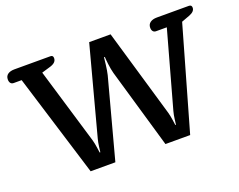

<svg xmlns="http://www.w3.org/2000/svg" viewBox="-110 -895 1361 1095"><g transform="rotate(-20 570.5 -347.5)"><path d="M78 -623H30Q18 -623 11.5 -631Q5 -639 5 -653Q5 -674 20 -684.5Q35 -695 60 -695H279Q295 -695 295 -678Q295 -663 284 -653Q273 -643 250 -637L203 -623L341 -162Q347 -140 350.5 -115Q354 -90 355 -83H359Q360 -90 363 -115Q366 -140 372 -162L514 -695H644L800 -162Q806 -140 809.5 -115Q813 -90 814 -83H818Q819 -90 822 -115Q825 -140 831 -162L959 -623H894Q882 -623 875.5 -631Q869 -639 869 -653Q869 -673 884 -684Q899 -695 925 -695H1119Q1136 -695 1136 -678Q1136 -655 1103 -642L1052 -623L874 0H724L584 -482Q577 -508 573 -541.5Q569 -575 569 -585H564Q563 -575 559 -541.5Q555 -508 549 -482L420 0H270Z"/></g></svg>

Font: Maitree Semibold
Style: Regular
Weight: 600
Designer: CadsonDemak Team
Foundry: CadsonDemak
Version: Version 1.000